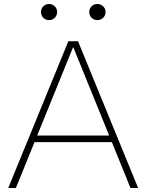

<svg xmlns="http://www.w3.org/2000/svg" viewBox="-20 -935 728 955"><path d="M21 0 320 -730H368L667 0H629L345 -699H343L59 0ZM135 -228V-261H553V-228ZM224 -835Q207 -835 195.5 -846.5Q184 -858 184 -875Q184 -892 195.5 -903.5Q207 -915 224 -915Q241 -915 252.5 -903.5Q264 -892 264 -875Q264 -858 252.5 -846.5Q241 -835 224 -835ZM464 -835Q447 -835 435.5 -846.5Q424 -858 424 -875Q424 -892 435.5 -903.5Q447 -915 464 -915Q481 -915 493 -903.5Q505 -892 505 -875Q505 -858 493 -846.5Q481 -835 464 -835Z"/></svg>

Font: M PLUS 2 ExtraLight
Style: Regular
Weight: 250
Designer: Coji Morishita
Foundry: UNDERFOREST DESIGN
Version: Version 1.001